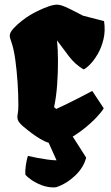

<svg xmlns="http://www.w3.org/2000/svg" viewBox="-20 -608 480 827"><path d="M208 9.8Q191.9 9.8 172.1 0.2Q152.3 -9.3 133.5 -22.2Q114.7 -35.2 100.6 -46.6Q86.4 -58.1 81.5 -62Q61 -79.6 57.1 -91.1Q53.2 -102.5 56.2 -116.5Q59.1 -130.4 59.1 -155.8Q59.1 -201.2 55.7 -252.9Q52.2 -304.7 45.9 -350.6Q39.6 -396.5 29.8 -424.3Q26.4 -434.6 24.2 -441.9Q22 -449.2 22 -454.1Q22 -468.3 38.6 -486.1Q55.2 -503.9 75.9 -519.8Q96.7 -535.6 109.4 -543Q122.1 -550.8 143.6 -561.3Q165 -571.8 187.5 -579.8Q210 -587.9 225.1 -587.9Q239.7 -587.9 261.5 -578.4Q283.2 -568.8 304.2 -557.6Q325.2 -546.4 337.4 -540.5L428.2 -517.1Q434.6 -474.6 425.5 -438Q416.5 -401.4 399.9 -373.5Q383.3 -345.7 366.2 -328.9Q349.1 -312 339.8 -309.1Q302.7 -331.1 275.6 -367.2Q248.5 -403.3 225.6 -434.1Q229.5 -398.9 229.7 -347.7Q230 -296.4 226.1 -242.9Q222.2 -189.5 212.9 -146.5L222.2 -138.7Q233.9 -143.6 260.3 -156.5Q286.6 -169.4 318.4 -185.5Q350.1 -201.7 377.4 -216.3L426.8 -141.6Q418 -126 394 -100.8Q370.1 -75.7 337.6 -50.3Q305.2 -24.9 271 -7.6Q236.8 9.8 208 9.8ZM208 199.2Q182.6 198.7 158.2 189.2Q133.8 179.7 115.5 167Q97.2 154.3 89.4 144.5Q87.9 125 91.6 101.8Q95.2 78.6 100.1 63.5Q116.7 67.4 139.6 71.8Q162.6 76.2 185.1 79.3Q207.5 82.5 223.6 82.5L156.7 -65.9L264.2 -65.4L351.1 70.8Q340.3 113.3 304.2 147.9Q268.1 182.6 222.7 198.2Q219.2 198.7 215.6 199Q211.9 199.2 208 199.2Z"/></svg>

Font: Fruktur
Style: Regular
Weight: 400
Designer: Viktoriya Grabowska, Eben Sorkin
Foundry: Viktoriya Grabowska
Version: Version 1.008; ttfautohint (v1.8.4.7-5d5b)